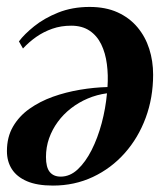

<svg xmlns="http://www.w3.org/2000/svg" viewBox="-24 -534 489 568"><path d="M32 -411.5Q47.5 -432.5 77 -456.2Q106.5 -480 148.2 -496.8Q190 -513.5 241 -513.5Q288.5 -513.5 323.8 -497.5Q359 -481.5 382.5 -453.5Q406 -425.5 417.5 -389.5Q429 -353.5 429 -313Q429 -245 407 -185.5Q385 -126 345 -81Q305 -36 250.8 -10.5Q196.5 15 132.5 15Q85.5 15 55.5 2Q25.5 -11 11 -33.8Q-3.5 -56.5 -3.5 -87Q-3.5 -128.5 14.5 -159.5Q32.5 -190.5 63.2 -212.2Q94 -234 132.5 -247.8Q171 -261.5 212.8 -268.5Q254.5 -275.5 294 -276.5Q296.5 -311.5 292.2 -344.2Q288 -377 275.5 -402.8Q263 -428.5 241 -443.2Q219 -458 186.5 -458Q156.5 -458 130.8 -449Q105 -440 83.2 -424.8Q61.5 -409.5 44 -390.5ZM155.5 -11.5Q183 -11.5 206 -33Q229 -54.5 247 -90Q265 -125.5 276.8 -169.5Q288.5 -213.5 292.5 -258Q262.5 -254 235.5 -242.5Q208.5 -231 186 -213.5Q163.5 -196 147 -173.5Q130.5 -151 121.2 -124.8Q112 -98.5 112 -69.5Q112 -39 123.2 -25.2Q134.5 -11.5 155.5 -11.5Z"/></svg>

Font: Merriweather 144pt SemiBold
Style: Italic
Weight: 600
Italic angle: -7.8°
Version: Version 2.101